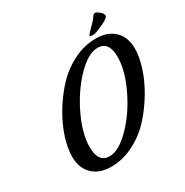

<svg xmlns="http://www.w3.org/2000/svg" viewBox="-195 -1008 1137 1182"><g transform="rotate(-30 373.5 -416.5)"><path d="M747 -539Q747 -483 724.5 -411Q702 -339 658 -264Q614 -189 556.5 -125.5Q499 -62 420.5 -21.5Q342 19 258.5 19Q175 19 127 -27.5Q79 -74 79 -156Q79 -212 101.5 -284Q124 -356 168 -431Q212 -506 269.5 -569Q327 -632 405.5 -672.5Q484 -713 567.5 -713Q651 -713 699 -667Q747 -621 747 -539ZM629 -548Q629 -658 549 -658Q482 -658 399.5 -573Q317 -488 259.5 -367.5Q202 -247 202 -152Q202 -42 282 -42Q348 -42 431 -127Q514 -212 571.5 -332.5Q629 -453 629 -548ZM544 -748Q544 -752 574 -782Q604 -812 611 -821Q618 -830 621.5 -835Q625 -840 627 -842.5Q629 -845 632 -848Q636 -852 644.5 -852Q653 -852 672.5 -836.5Q692 -821 692 -805Q692 -789 638.5 -764.5Q585 -740 564.5 -740Q544 -740 544 -748Z"/></g></svg>

Font: Condiment
Style: Regular
Weight: 400
Designer: Angel Koziupa, Alejandro Paul
Foundry: Angel Koziupa, Alejandro Paul
Version: Version 1.001